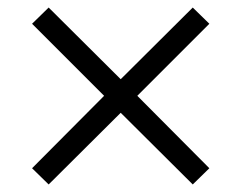

<svg xmlns="http://www.w3.org/2000/svg" viewBox="-20 -539 640 509"><path d="M109 -50 65 -93 256 -285 65 -476 109 -519 300 -329 491 -519 535 -476 344 -285 535 -93 491 -50 300 -240Z"/></svg>

Font: Mulish
Style: Regular
Weight: 400
Designer: Vernon Adams
Foundry: Vernon Adams
Version: Version 3.603; ttfautohint (v1.8.3)